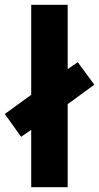

<svg xmlns="http://www.w3.org/2000/svg" viewBox="-43 -780 413 800"><path d="M87 0H239V-346L350 -427L281 -521L239 -492V-760H87V-385L-23 -305L45 -210L87 -239Z"/></svg>

Font: Noto Sans Myanmar UI Condensed ExtraBold
Style: Regular
Weight: 800
Width: 3
Designer: Monotype Design Team
Foundry: Monotype Imaging Inc.
Version: Version 2.103